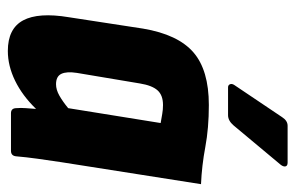

<svg xmlns="http://www.w3.org/2000/svg" viewBox="-152 -594 754 490"><g transform="rotate(90 225.0 -349.0)"><path d="M110 8Q53 8 32 -31Q11 -70 24 -148L53 -337Q68 -426 113.5 -465.5Q159 -505 248 -505Q307 -505 355 -496Q403 -487 450 -485L394 -129Q389 -96 385 -67Q381 -38 379 -14Q378 0 365 0H269Q256 0 256 -14Q255 -25 256 -38Q257 -51 258 -64Q224 -29 186 -10.5Q148 8 110 8ZM195 -115Q209 -115 224 -123.5Q239 -132 256 -146L294 -382Q282 -384 271 -386Q260 -388 248 -388Q223 -388 210.5 -374Q198 -360 193 -329L166 -168Q162 -142 168.5 -128.5Q175 -115 195 -115ZM203 -554Q197 -554 195 -559Q193 -564 197 -570L279 -692Q288 -706 301 -706H395Q403 -706 404.5 -701Q406 -696 401 -689L300 -568Q288 -554 274 -554Z"/></g></svg>

Font: Sofia Sans Condensed Black
Style: Italic
Weight: 900
Italic angle: -9°
Version: Version 4.100